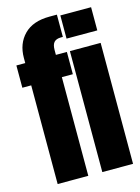

<svg xmlns="http://www.w3.org/2000/svg" viewBox="-119 -852 671 920"><g transform="rotate(-15 217.0 -392.5)"><path d="M50 0V-489.5H6V-600H50V-625.5Q50 -696.5 93.8 -740.8Q137.5 -785 220 -785H256.5V-674.5H246.5Q224 -674.5 213 -662.8Q202 -651 202 -624.5V-600H256.5V-489.5H202V0ZM271.5 0V-600H424V0ZM271.5 -777H424V-662H271.5Z"/></g></svg>

Font: Anybody UltraCondensed ExtraBold
Style: Regular
Weight: 800
Width: 1
Designer: Tyler Finck
Foundry: Etcetera Type Company
Version: Version 1.010; ttfautohint (v1.8.3) -l 8 -r 50 -G 200 -x 14 